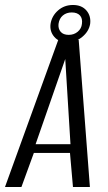

<svg xmlns="http://www.w3.org/2000/svg" viewBox="-43 -751 433 771"><path d="M-23 0 191 -591H273L318 0H250L238 -137H93L43 0ZM100 -172H240L219 -514ZM228 -581Q194 -581 175 -603Q156 -625 160 -655Q165 -687 190 -709Q215 -731 250 -731Q285 -731 304 -709Q323 -687 319 -655Q314 -625 287.5 -603Q261 -581 228 -581ZM233 -611Q254 -611 269 -623.5Q284 -636 286 -655Q289 -677 278 -689Q267 -701 245 -701Q224 -701 209.5 -689Q195 -677 192 -655Q190 -636 200.5 -623.5Q211 -611 233 -611Z"/></svg>

Font: Alumni Sans
Style: Italic
Weight: 400
Italic angle: -8°
Version: Version 1.016